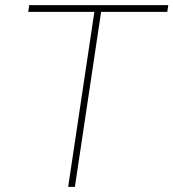

<svg xmlns="http://www.w3.org/2000/svg" viewBox="-20 -731 678 751"><path d="M634.3 -684.6H375.5L272.9 0H246.6L349.1 -684.6H90.3L94.2 -710.9H638.2Z"/></svg>

Font: Roboto-ThinItalic
Style: Italic
Weight: 250
Italic angle: -12°
Designer: Google
Version: Version 1.100141; 2013; ttfautohint (v0.94.14-c901) -l 8 -r 